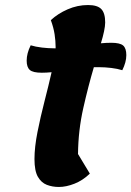

<svg xmlns="http://www.w3.org/2000/svg" viewBox="-20 -718 522 763"><path d="M214 25Q188 25 166 16.5Q144 8 130.5 -15.5Q117 -39 117 -86Q117 -133 129 -193.5Q141 -254 157 -316Q173 -378 185 -431Q164 -429 146 -429Q111 -429 98.5 -440Q86 -451 86 -477Q86 -506 102 -538Q121 -532 146.5 -529Q172 -526 195 -526Q198 -526 201 -526Q201 -529 201 -532Q201 -555 197 -581.5Q193 -608 182 -638Q210 -664 249 -681Q288 -698 330 -698Q367 -698 382.5 -682Q398 -666 398 -629Q398 -615 393.5 -593.5Q389 -572 381 -546Q403 -548 422 -548Q457 -548 469.5 -537Q482 -526 482 -499Q482 -471 466 -439Q447 -445 422 -448Q397 -451 374 -451Q364 -451 353 -451Q331 -377 311 -288.5Q291 -200 290 -106L337 -28Q309 -1 276 12Q243 25 214 25Z"/></svg>

Font: Lemonada SemiBold
Style: Regular
Weight: 600
Designer: Mohamed Gaber (Arabic), Eduardo Tunni (Latin)
Foundry: Kief Type Foundry
Version: Version 4.005; ttfautohint (v1.8.3)